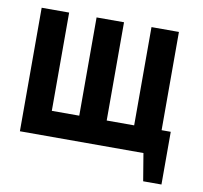

<svg xmlns="http://www.w3.org/2000/svg" viewBox="-69 -557 782 738"><g transform="rotate(10 321.5 -187.5)"><path d="M35.7 -482.1H142.9V-98.6H250V-482.1H357.1V-98.6H464.3V-482.1H571.4V-98.6H607.1V107.1H535.7L517.9 0H35.7Z"/></g></svg>

Font: Aire Exterior
Style: Regular
Weight: 400
Width: 4
Designer: Jayvee Enaguas (HarvettFox96)
Version: 20190503.02